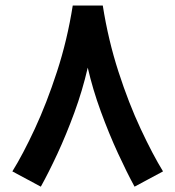

<svg xmlns="http://www.w3.org/2000/svg" viewBox="-20 -661 644 705"><path d="M247.1 -640.6H357.4Q377.4 -513.7 415 -397.7Q452.6 -281.7 496.6 -187.7Q540.5 -93.8 578.6 -31.7L474.1 24.4Q446.3 -26.4 413.1 -98.4Q379.9 -170.4 350.1 -252Q320.3 -333.5 302.2 -412.6Q282.7 -328.1 252.9 -247.1Q223.1 -166 190.7 -96.2Q158.2 -26.4 129.9 24.4L25.4 -31.7Q64 -93.8 107.7 -187.7Q151.4 -281.7 189.2 -397.7Q227.1 -513.7 247.1 -640.6Z"/></svg>

Font: Vazirmatn RD UI SemiBold
Style: Regular
Weight: 600
Designer: Saber Rastikerdar
Foundry: Saber Rastikerdar
Version: Version 33.003